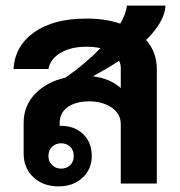

<svg xmlns="http://www.w3.org/2000/svg" viewBox="-20 -652 640 682"><path d="M499 -510Q537 -466 537 -408V0H409V-211Q409 -248 376.5 -270Q344 -292 297 -292Q249 -292 220.5 -271.5Q192 -251 192 -216V-205H197Q245 -205 275.5 -175.5Q306 -146 306 -98Q306 -51 273 -20.5Q240 10 188 10Q133 10 98.5 -22.5Q64 -55 64 -107V-216Q64 -276 104.5 -318.5Q145 -361 212 -376Q283 -425 337 -481Q314 -486 287 -486Q232 -486 195.5 -464.5Q159 -443 152 -407H28Q33 -489 101.5 -537.5Q170 -586 287 -586Q356 -586 407 -568Q427 -601 431 -632H568Q565 -575 499 -510ZM403 -436Q360 -408 310 -381Q372 -373 409 -339V-411Q409 -424 403 -436ZM197 -143Q178 -143 165 -130.5Q152 -118 152 -98Q152 -79 165 -66Q178 -53 197 -53Q217 -53 229.5 -65.5Q242 -78 242 -98Q242 -118 229.5 -130.5Q217 -143 197 -143Z"/></svg>

Font: Sarabun
Style: Bold
Weight: 700
Designer: Suppakit Chalermlarp | Katatrad Co.,Ltd.
Foundry: Cadson Demak Co.,Ltd.
Version: Version 1.000; ttfautohint (v1.6)